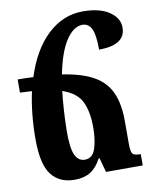

<svg xmlns="http://www.w3.org/2000/svg" viewBox="-86 -830 722 906"><g transform="rotate(-10 274.5 -377.0)"><path d="M199 11Q126 11 87.5 -39Q49 -89 49 -208Q49 -271 55 -328.5Q61 -386 72 -436Q46 -438 15 -439V-502Q55 -502 90 -500Q130 -626 204 -695.5Q278 -765 373 -765Q454 -765 499.5 -734Q545 -703 545 -658Q545 -574 418 -574Q418 -646 403.5 -674.5Q389 -703 361 -703Q318 -703 282 -649Q246 -595 225 -489Q319 -475 374.5 -443.5Q430 -412 454.5 -358Q479 -304 479 -222V-112Q479 -73 487.5 -63.5Q496 -54 526 -54V0H350L331 -69H327Q305 -27 274.5 -8Q244 11 199 11ZM201 -225Q200 -141 215.5 -107.5Q231 -74 262 -74Q299 -74 313 -115.5Q327 -157 327 -219Q327 -292 304.5 -340Q282 -388 213 -412Q208 -371 205 -324.5Q202 -278 201 -225Z"/></g></svg>

Font: Noto Serif Armenian Condensed ExtraBold
Style: Regular
Weight: 800
Width: 3
Designer: Monotype Design Team
Foundry: Monotype Imaging Inc.
Version: Version 2.008; ttfautohint (v1.8.4.7-5d5b)